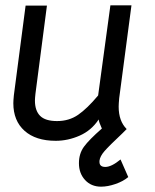

<svg xmlns="http://www.w3.org/2000/svg" viewBox="-20 -520 580 720"><path d="M461 144Q442 160 413 170Q384 180 359 180Q322 180 299 155Q276 130 276 92Q276 56 295 30Q314 4 362 -38Q351 -62 350 -72Q323 -31 279 -11.5Q235 8 189 8Q114 8 72 -29.5Q30 -67 30 -133Q30 -143 32 -163L76 -499H156L113 -169Q111 -151 111 -143Q111 -105 130.5 -85.5Q150 -66 194 -66Q239 -66 273 -89.5Q307 -113 348 -162L394 -500H473L427 -152Q425 -130 425 -120Q425 -66 455 -36Q455 -36 439 -20Q389 27 372 46.5Q355 66 353 83V87Q353 106 375 106Q398 106 432 78Z"/></svg>

Font: Bellota Text
Style: Bold Italic
Weight: 700
Italic angle: -7.5°
Designer: Kemie Guaida
Foundry: Kemie Guaida
Version: Version 4.001